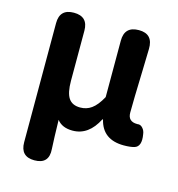

<svg xmlns="http://www.w3.org/2000/svg" viewBox="-112 -657 887 956"><g transform="rotate(15 332.0 -179.5)"><path d="M151 201Q79 201 79 127V-179V-487Q79 -560 152 -560Q225 -560 225 -487V-229Q225 -167 243.5 -139.5Q262 -112 303 -112Q336 -112 361 -130Q388 -149 413 -195V-486Q413 -560 487 -560Q561 -560 559 -482Q558 -445 556 -369Q551 -211 551 -152Q551 -106 599 -106Q600 -106 601 -106Q616 -109 628 -95Q639 -83 641 -65Q652 -3 616 8Q595 14 562 14Q452 14 429 -84H426Q379 9 296 9Q242 9 216 -25Q218 72 221 124Q227 201 151 201Z"/></g></svg>

Font: GenSenRounded JP B
Style: Regular
Weight: 700
Version: Version 1.501;PS 1;hotconv 16.6.51;makeotf.lib2.5.65220